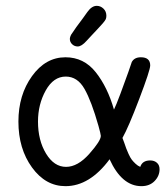

<svg xmlns="http://www.w3.org/2000/svg" viewBox="-20 -632 566 657"><path d="M219 -499Q219 -501 219.5 -503Q220 -505 221 -508Q222 -511 223.5 -513.5Q225 -516 228 -520Q231 -524 233.5 -528Q236 -532 241 -539Q246 -546 251 -552.5Q256 -559 264 -570Q272 -581 279 -591Q294 -612 311 -612Q324 -612 334 -602.5Q344 -593 344 -578Q344 -575 343.5 -572Q343 -569 342 -566.5Q341 -564 338 -560Q335 -556 332 -552.5Q329 -549 323 -542.5Q317 -536 311.5 -530Q306 -524 295.5 -513Q285 -502 276 -492Q259 -473 246 -473Q235 -473 227 -480.5Q219 -488 219 -499ZM43 -216Q43 -307 89.5 -371.5Q136 -436 204 -436Q267 -436 307.5 -385Q348 -334 370 -257Q377 -271 392 -311Q407 -351 419 -385Q431 -419 431 -420Q440 -436 462 -436Q494 -436 494 -408Q494 -392 456.5 -293.5Q419 -195 399 -160Q400 -158 405 -144Q410 -130 412 -124Q414 -118 420 -105Q426 -92 431 -85.5Q436 -79 444 -71.5Q452 -64 460 -61Q467 -83 494 -83Q508 -83 517 -75Q526 -67 526 -53Q526 -30 509 -12.5Q492 5 464 5Q397 5 355 -87Q287 5 204 5Q136 5 89.5 -59Q43 -123 43 -216ZM110 -216Q110 -152 137.5 -106.5Q165 -61 206 -61Q246 -61 285.5 -105.5Q325 -150 325 -167Q325 -172 317 -201Q293 -286 269 -328Q245 -370 205 -370Q163 -370 136.5 -322.5Q110 -275 110 -216Z"/></svg>

Font: CMU Typewriter Text
Style: Regular
Weight: 500
Monospace: yes
Version: Version 0.7.0